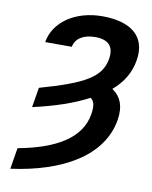

<svg xmlns="http://www.w3.org/2000/svg" viewBox="-101 -811 871 1098"><g transform="rotate(10 335.0 -262.0)"><path d="M116.5 -271 97.3 -155.5C225.5 -184.3 333.8 -221.2 417.6 -266C440.7 -251.4 445.7 -222.3 437.9 -174C414.4 -32.3 275.2 49.7 56.1 90.2L35.9 213.1C334.5 172.9 556.8 45.5 592 -168.3C605.5 -248.6 582 -304.7 531.2 -337.7C593 -390.3 628.2 -451.3 639.9 -522.7C664.1 -666.5 567.5 -737.2 404.1 -737.2C248.2 -737.2 126.4 -655.2 106.5 -534.8H261.4C268.8 -582 314.3 -612.9 383.5 -612.9C460.2 -612.9 495.4 -577.8 483 -502.8C464.5 -395.2 373.2 -343.4 116.5 -271Z"/></g></svg>

Font: Margiela Sans
Style: Bold Italic
Weight: 700
Italic angle: -9.39999°
Designer: Stefan Endress, Andreas Faust
Version: Version 1.100;FEAKit 1.0